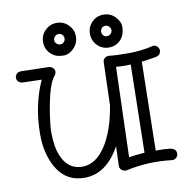

<svg xmlns="http://www.w3.org/2000/svg" viewBox="-79 -765 848 863"><g transform="rotate(-10 344.5 -333.0)"><path d="M520.5 -443.8H501Q486.3 -443.8 463.9 -445.8L451.2 -35.2Q487.3 -41 522.9 -43L530.8 -444.8Q525.4 -443.8 520.5 -443.8ZM441.9 -500Q468.3 -496.1 529.3 -496.1Q590.3 -496.1 645 -509.8Q656.2 -509.8 663.6 -501.7Q670.9 -493.7 670.9 -484.4Q670.9 -475.1 665.3 -467.8Q659.7 -460.4 646.2 -457.8Q632.8 -455.1 615.7 -452.9Q598.6 -450.7 582 -448.2L574.2 -43.9Q616.7 -43.9 635.7 -41.5Q667 -37.6 667 -15.1Q667 -2.9 658.9 4.2Q650.9 11.2 642.1 11.2H639.2Q531.2 -2 430.2 21H424.8Q414.6 21 406.7 13.4Q398.9 5.9 398.9 -3.9V-4.9L401.9 -94.2Q338.9 21 238.8 21Q152.3 21 109.4 -56.6Q75.2 -119.6 75.2 -205.1Q75.2 -337.4 125 -446.8L37.1 -449.2Q26.4 -450.2 19.3 -457.3Q12.2 -464.4 12.2 -474.6Q12.2 -484.9 19.5 -492.4Q26.9 -500 38.1 -500L167 -497.1Q177.7 -495.6 184.8 -488.5Q191.9 -481.4 191.9 -474.6Q191.9 -465.8 188 -458Q155.3 -425.3 133.8 -286.1Q126 -235.4 126 -204.6Q126 -173.8 131.1 -142.8Q136.2 -111.8 148.9 -86.9Q177.7 -29.8 237.8 -29.8Q297.9 -29.8 342.8 -96.7Q387.7 -162.6 407.2 -279.8L413.1 -476.1Q413.1 -486.8 421.4 -493.4Q429.7 -500 439 -500ZM258.3 -611.8Q258.3 -621.6 251.7 -628.7Q245.1 -635.7 235.4 -635.7Q225.6 -635.7 218.3 -628.7Q210.9 -621.6 210.9 -611.8Q210.9 -602.1 218.3 -595.2Q225.6 -588.4 235.4 -588.4Q245.1 -588.4 251.7 -595.2Q258.3 -602.1 258.3 -611.8ZM472.2 -611.8Q472.2 -621.6 465.1 -628.7Q458 -635.7 448.2 -635.7Q438.5 -635.7 431.9 -628.7Q425.3 -621.6 425.3 -611.8Q425.3 -602.1 431.9 -595.2Q438.5 -588.4 448.2 -588.4Q458 -588.4 465.1 -595.2Q472.2 -602.1 472.2 -611.8ZM310.1 -611.8Q310.1 -596.2 304.2 -582.5Q298.3 -568.8 288.1 -558.6Q266.1 -536.6 242.9 -536.6Q219.7 -536.6 206.1 -542.5Q192.4 -548.3 182.1 -558.6Q160.2 -580.6 160.2 -611.8Q160.2 -642.6 182.1 -664.6Q204.1 -686.5 235.4 -686.5Q266.1 -686.5 288.1 -664.6Q310.1 -642.6 310.1 -611.8ZM448.2 -536.6Q417 -536.6 395.5 -558.6Q374 -581.1 374 -611.8Q374 -642.1 395.5 -664.6Q417 -686.5 448.2 -686.5Q480 -686.5 501 -664.6Q522.9 -642.1 522.9 -619.1Q522.9 -581.1 501.5 -558.8Q480 -536.6 448.2 -536.6Z"/></g></svg>

Font: Ribeye Marrow
Style: Regular
Weight: 400
Designer: Astigmatic (AOETI)
Foundry: Astigmatic (AOETI)
Version: Version 1.000